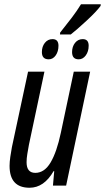

<svg xmlns="http://www.w3.org/2000/svg" viewBox="-20 -873 494 903"><path d="M313 -711Q341 -733 387 -775.5Q433 -818 453 -845L454 -853H361Q342 -822 318.5 -791Q295 -760 263 -720L262 -711ZM397 -658Q397 -689 369 -689Q347 -689 333 -671.5Q319 -654 319 -628Q319 -594 350 -594Q370 -594 383.5 -612.5Q397 -631 397 -658ZM255 -658Q255 -689 227 -689Q205 -689 191 -671.5Q177 -654 177 -628Q177 -594 209 -594Q229 -594 242 -612.5Q255 -631 255 -658ZM232 -68H235L229 0H291L404 -536H327L266 -248Q247 -158 218 -109Q189 -60 146 -60Q105 -60 105 -110Q105 -128 108.5 -149Q112 -170 116 -192L189 -536H112L36 -181Q32 -160 28.5 -135.5Q25 -111 25 -93Q25 10 119 10Q187 10 232 -68Z"/></svg>

Font: Noto Sans Display Condensed
Style: Italic
Weight: 400
Width: 3
Designer: Monotype Design team
Foundry: Monotype Imaging Inc.
Version: 1.000